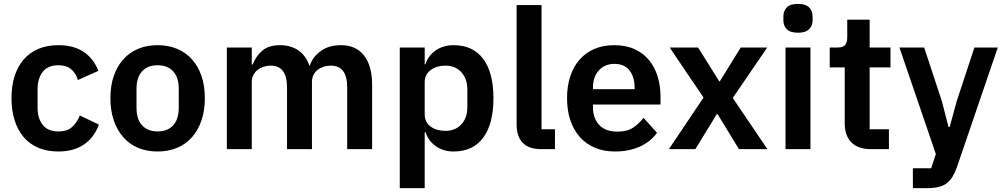

<svg xmlns="http://www.w3.org/2000/svg" viewBox="-20 -766 5154 986"><path d="M280 12Q222 12 177 -7Q132 -26 101.5 -62Q71 -98 55 -148.5Q39 -199 39 -262Q39 -325 55 -375Q71 -425 101.5 -460.5Q132 -496 177 -515Q222 -534 280 -534Q359 -534 410.5 -499Q462 -464 485 -402L380 -355Q371 -388 346.5 -409.5Q322 -431 280 -431Q226 -431 199.5 -397Q173 -363 173 -308V-213Q173 -158 199.5 -124.5Q226 -91 280 -91Q326 -91 351 -114.5Q376 -138 390 -173L488 -126Q462 -57 409 -22.5Q356 12 280 12Z M789 12Q733 12 688.5 -7Q644 -26 612.5 -62Q581 -98 564 -148.5Q547 -199 547 -262Q547 -325 564 -375Q581 -425 612.5 -460.5Q644 -496 688.5 -515Q733 -534 789 -534Q845 -534 890 -515Q935 -496 966.5 -460.5Q998 -425 1015 -375Q1032 -325 1032 -262Q1032 -199 1015 -148.5Q998 -98 966.5 -62Q935 -26 890 -7Q845 12 789 12ZM789 -91Q840 -91 869 -122Q898 -153 898 -213V-310Q898 -369 869 -400Q840 -431 789 -431Q739 -431 710 -400Q681 -369 681 -310V-213Q681 -153 710 -122Q739 -91 789 -91Z M1145 0V-522H1273V-435H1278Q1293 -476 1326 -505Q1359 -534 1418 -534Q1472 -534 1511 -508Q1550 -482 1569 -429H1571Q1585 -473 1626.5 -503.5Q1668 -534 1731 -534Q1808 -534 1849.5 -481Q1891 -428 1891 -330V0H1763V-317Q1763 -429 1679 -429Q1660 -429 1642.5 -423.5Q1625 -418 1611.5 -407.5Q1598 -397 1590 -381.5Q1582 -366 1582 -345V0H1454V-317Q1454 -429 1370 -429Q1352 -429 1334.5 -423.5Q1317 -418 1303.5 -407.5Q1290 -397 1281.5 -381.5Q1273 -366 1273 -345V0Z M2033 -522H2161V-436H2165Q2179 -481 2218 -507.5Q2257 -534 2309 -534Q2409 -534 2461.5 -463.5Q2514 -393 2514 -262Q2514 -130 2461.5 -59Q2409 12 2309 12Q2257 12 2218.5 -15Q2180 -42 2165 -87H2161V200H2033ZM2268 -94Q2318 -94 2349 -127Q2380 -160 2380 -216V-306Q2380 -362 2349 -395.5Q2318 -429 2268 -429Q2222 -429 2191.5 -406Q2161 -383 2161 -345V-179Q2161 -138 2191.5 -116Q2222 -94 2268 -94Z M2761 0Q2695 0 2664 -33Q2633 -66 2633 -126V-740H2761V-102H2830V0Z M3138 12Q3080 12 3034.5 -7.5Q2989 -27 2957.5 -62.5Q2926 -98 2909 -148.5Q2892 -199 2892 -262Q2892 -324 2908.5 -374Q2925 -424 2956 -459.5Q2987 -495 3032 -514.5Q3077 -534 3134 -534Q3195 -534 3240 -513Q3285 -492 3314 -456Q3343 -420 3357.5 -372.5Q3372 -325 3372 -271V-229H3025V-216Q3025 -159 3057 -124.5Q3089 -90 3152 -90Q3200 -90 3230.5 -110Q3261 -130 3285 -161L3354 -84Q3322 -39 3266.5 -13.5Q3211 12 3138 12ZM3136 -438Q3085 -438 3055 -404Q3025 -370 3025 -316V-308H3239V-317Q3239 -371 3212.5 -404.5Q3186 -438 3136 -438Z M3415 0 3593 -265 3419 -522H3565L3673 -349H3677L3784 -522H3920L3743 -263L3921 0H3775L3665 -180H3661L3551 0Z M4078 -598Q4038 -598 4020.5 -616Q4003 -634 4003 -662V-682Q4003 -710 4020.5 -728Q4038 -746 4078 -746Q4117 -746 4135 -728Q4153 -710 4153 -682V-662Q4153 -634 4135 -616Q4117 -598 4078 -598ZM4014 -522H4142V0H4014Z M4453 0Q4387 0 4352.5 -34.5Q4318 -69 4318 -133V-420H4241V-522H4281Q4310 -522 4320.5 -535.5Q4331 -549 4331 -576V-665H4446V-522H4553V-420H4446V-102H4545V0Z M4984 -522H5104L4894 93Q4884 121 4871.5 141.5Q4859 162 4842 175Q4825 188 4801 194Q4777 200 4745 200H4668V98H4762L4786 25L4599 -522H4726L4817 -246L4851 -114H4857L4893 -246Z"/></svg>

Font: IBM Plex Sans KR SemiBold
Style: Regular
Weight: 600
Designer: Mike Abbink; Paul van der Laan; Pieter van Rosmalen; Wujin Sim; Chorong Kim; Dohee Lee;
Foundry: Sandoll Inc.
Version: Version 1.000